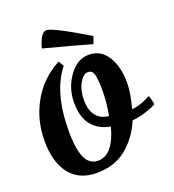

<svg xmlns="http://www.w3.org/2000/svg" viewBox="-162 -1039 1064 1175"><g transform="rotate(-20 370.0 -451.5)"><path d="M725 -322Q736 -295 740 -263Q717 -249 670 -234Q623 -219 582 -216Q538 -113 460.5 -50.5Q383 12 268 12Q153 12 92.5 -65.5Q32 -143 32 -280.5Q32 -418 96 -531.5Q160 -645 279 -709L300 -674Q192 -539 192 -287Q192 -123 242 -78Q265 -56 300 -56Q399 -56 444 -226Q366 -240 324 -292.5Q282 -345 282 -439.5Q282 -534 336 -609.5Q390 -685 466.5 -685Q543 -685 586 -617.5Q629 -550 629 -444Q629 -377 602 -281Q647 -283 706 -312ZM455 -290Q471 -375 471 -446.5Q471 -518 463 -552.5Q455 -587 425 -587Q395 -587 369.5 -542.5Q344 -498 344 -433Q344 -368 373 -331.5Q402 -295 455 -290ZM274 -915Q314 -915 533 -783L516 -736Q421 -764 210 -819Q236 -915 274 -915Z"/></g></svg>

Font: Oleo Script Swash Caps
Style: Regular
Weight: 400
Designer: Soytutype
Foundry: Soytutype
Version: Version 1.002